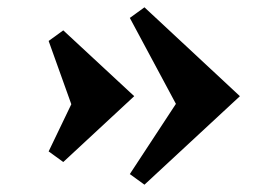

<svg xmlns="http://www.w3.org/2000/svg" viewBox="-20 -530 723 525"><path d="M375 -25 335 -54 461 -246 335 -481 375 -510 636 -267ZM153 -87 113 -116 175 -245 113 -418 153 -447 347 -267Z"/></svg>

Font: InknutAntiqua
Style: Medium
Weight: 500
Designer: Claus Eggers Srensen
Foundry: Claus Eggers Srensen
Version: Version 1.000; ttfautohint (v1.2) -l 7 -r 28 -G 50 -x 13 -D 